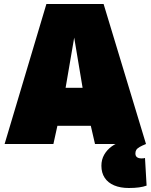

<svg xmlns="http://www.w3.org/2000/svg" viewBox="-20 -720 753 960"><path d="M3 0 212 -700H498L710 0H455L434 -91H267L247 0ZM308 -281H393L351 -532ZM624 220Q582 220 551 207Q520 194 503.5 169Q487 144 487 109Q487 78 501 53.5Q515 29 538.5 12Q562 -5 588 -12L710 0Q690 8 678 15Q666 22 661.5 29.5Q657 37 657 47Q657 60 665 66Q673 72 688 72Q693 72 697.5 71.5Q702 71 705 70L713 208Q697 214 675 217Q653 220 624 220Z"/></svg>

Font: Georama Black
Style: Regular
Weight: 900
Designer: Jean-Baptiste Levee
Foundry: Production Type
Version: Version 1.001